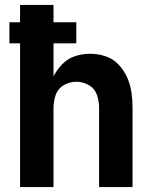

<svg xmlns="http://www.w3.org/2000/svg" viewBox="-20 -755 616 775"><path d="M61 0H196V-320Q196 -347 205 -372.5Q214 -398 238 -411.5Q262 -425 288 -425Q315 -425 338.5 -411.5Q362 -398 371 -372.5Q380 -347 380 -320V0H515V-320Q515 -352 510.5 -383Q506 -414 493 -443Q480 -472 458 -495Q436 -518 405.5 -528Q375 -538 344 -538Q313 -538 283.5 -528.5Q254 -519 232 -496.5Q210 -474 196 -447V-580H288V-665H196V-735H61V-665H18V-580H61Z"/></svg>

Font: Iosevka Sparkle Extrabold
Style: Regular
Weight: 800
Designer: Belleve Invis
Foundry: Belleve Invis
Version: Version 4.5.0; ttfautohint (v1.8.3)